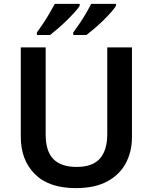

<svg xmlns="http://www.w3.org/2000/svg" viewBox="-20 -1051 787 988"><path d="M659 -345Q659 -271 627.5 -211.5Q596 -152 532 -117.5Q468 -83 370 -83Q231 -83 159 -155.5Q87 -228 87 -347V-807H215V-360Q215 -272 255 -232Q295 -192 374 -192Q457 -192 494.5 -235.5Q532 -279 532 -361V-807H659ZM577 -1021Q569 -1008 551.5 -988Q534 -968 511.5 -946Q489 -924 466 -904.5Q443 -885 425 -871H357V-884Q371 -903 388.5 -928.5Q406 -954 422 -981.5Q438 -1009 449 -1031H577ZM390 -1021Q382 -1008 364 -988Q346 -968 323.5 -946Q301 -924 278.5 -904.5Q256 -885 238 -871H170V-884Q184 -903 201 -928.5Q218 -954 234 -981.5Q250 -1009 262 -1031H390Z"/></svg>

Font: Noto Sans Telugu UI SemiBold
Style: Regular
Weight: 600
Designer: Jelle Bosma - Monotype Design Team
Foundry: Monotype Imaging Inc.
Version: Version 2.005; ttfautohint (v1.8.4.7-5d5b)